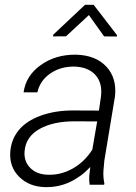

<svg xmlns="http://www.w3.org/2000/svg" viewBox="-20 -765 564 795"><path d="M18.1 0ZM351.1 0Q348.6 -18.6 349.6 -37.1L354 -73.7Q317.4 -34.2 270.3 -11.7Q223.1 10.7 168.5 9.8Q101.6 8.8 59.8 -32.5Q18.1 -73.7 22.5 -136.2Q26.4 -188.5 58.3 -226.8Q90.3 -265.1 149.4 -286.4Q208.5 -307.6 281.7 -307.6L389.6 -307.1L398.4 -367.7Q404.3 -421.9 375 -454.6Q345.7 -487.3 288.6 -489.3Q231 -490.2 188.2 -460.7Q145.5 -431.2 134.8 -382.8H77.6Q87.4 -452.1 148.9 -495.8Q210.4 -539.6 294.4 -538.6Q376 -536.6 420.2 -489.3Q464.4 -441.9 456.1 -366.2L412.1 -100.6L408.2 -58.1Q406.7 -31.7 412.1 -5.9L411.1 0ZM178.2 -41.5Q231.9 -39.6 281 -67.1Q330.1 -94.7 362.3 -145.5L382.3 -262.2L289.1 -262.7Q200.2 -262.7 144 -231.2Q87.9 -199.7 82 -141.1Q77.6 -98.1 104.7 -70.3Q131.8 -42.5 178.2 -41.5ZM464.4 -619.6 463.9 -613.8 411.1 -614.3 348.1 -702.6 253.4 -614.7 199.7 -614.3 200.2 -621.1 332 -745.1H367.7Z"/></svg>

Font: Roboto Light
Style: Italic
Weight: 300
Italic angle: -12°
Designer: Google
Version: Version 2.134; 2016; ttfautohint (v1.6)